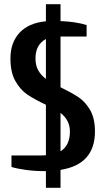

<svg xmlns="http://www.w3.org/2000/svg" viewBox="-20 -810 505 920"><path d="M200 10H195Q146 10 103 4Q60 -2 35 -10V-65H175Q192 -65 200 -66V-308Q145 -334 111.5 -356.5Q78 -379 54 -421Q30 -463 30 -530Q30 -606 73.5 -653Q117 -700 200 -708V-790H270V-709Q344 -706 395 -690V-635H270V-392Q325 -365 357 -343.5Q389 -322 412 -282.5Q435 -243 435 -180Q435 -22 270 4V90H200ZM200 -623Q150 -596 150 -530Q150 -497 163 -473.5Q176 -450 200 -432ZM315 -180Q315 -234 270 -269V-85Q315 -113 315 -180Z"/></svg>

Font: Cuprum
Style: Bold
Weight: 700
Designer: Jovanny Lemonad
Foundry: Jovanny Lemonad
Version: Version 2.000